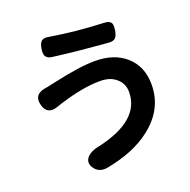

<svg xmlns="http://www.w3.org/2000/svg" viewBox="-143 -927 1099 1109"><g transform="rotate(-20 406.5 -372.0)"><path d="M248 5Q228 -31 256 -59Q281 -84 329 -92Q599 -153 599 -328Q599 -378 563 -410Q525 -445 459 -444Q360 -444 219 -401Q210 -398 206 -397Q199 -395 183 -389Q112 -363 94 -431Q75 -502 155 -514Q166 -515 181 -519Q193 -521 219 -527Q380 -563 474 -563Q592 -563 663 -500Q736 -435 736 -324Q736 -173 606 -72Q503 9 333 41Q275 51 248 5ZM586 -635Q486 -643 416 -650Q346 -657 250 -669Q221 -673 212 -690Q204 -704 209 -735Q214 -767 227 -778Q241 -791 271 -785Q427 -759 600 -752Q632 -751 642 -735Q650 -721 644 -686Q639 -657 626.5 -645Q614 -633 586 -635Z"/></g></svg>

Font: GenSenRounded TW B
Style: Regular
Weight: 700
Version: Version 1.501;PS 1;hotconv 16.6.51;makeotf.lib2.5.65220